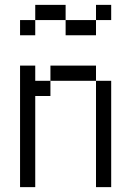

<svg xmlns="http://www.w3.org/2000/svg" viewBox="-20 -770 540 790"><path d="M437.5 -687.5V-750H375V-687.5H250V-625H375V-687.5ZM62.5 -500Q62.5 -500 62.5 0H125Q125 0 125 -375H187.5V-437.5H125V-500ZM375 -437.5V0H437.5V-437.5ZM187.5 -437.5H375V-500H187.5ZM125 -687.5H62.5V-625H125ZM125 -687.5H250V-750H125Z"/></svg>

Font: CalcUnifontExMono
Style: Regular
Weight: 500
Version: Version 15.0.06